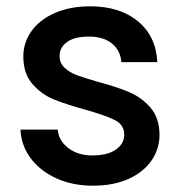

<svg xmlns="http://www.w3.org/2000/svg" viewBox="-20 -580 574 609"><path d="M275 9Q210 9 158.5 -14.5Q107 -38 77 -78.5Q47 -119 45 -169H163Q166 -134 196.5 -110.5Q227 -87 273 -87Q321 -87 347.5 -105.5Q374 -124 374 -153Q374 -184 344.5 -199Q315 -214 251 -232Q189 -249 150 -265Q111 -281 82.5 -314Q54 -347 54 -401Q54 -445 80 -481.5Q106 -518 154.5 -539Q203 -560 266 -560Q360 -560 417.5 -512.5Q475 -465 479 -383H365Q362 -420 335 -442Q308 -464 262 -464Q217 -464 193 -447Q169 -430 169 -402Q169 -380 185 -365Q201 -350 224 -341.5Q247 -333 292 -320Q352 -304 390.5 -287.5Q429 -271 457 -239Q485 -207 486 -154Q486 -107 460 -70Q434 -33 386.5 -12Q339 9 275 9Z"/></svg>

Font: MSTAGE Medium
Style: Regular
Weight: 500
Designer: Ninad Kale (Devanagari), Jonny Pinhorn (Latin)
Foundry: Indian Type Foundry
Version: 4.004